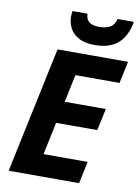

<svg xmlns="http://www.w3.org/2000/svg" viewBox="-100 -1005 777 1071"><g transform="rotate(10 288.0 -469.5)"><path d="M25.9 0 176.8 -713.9H576.2L549.8 -589.8H299.8L267.1 -433.1H500L473.1 -309.1H240.2L201.2 -125H451.2L424.8 0ZM377 -773.9Q318.8 -773.9 284.2 -793.5Q249.5 -813 234.4 -843.5Q219.2 -874 219.2 -906.7Q219.2 -925.8 222.2 -939H307.1Q307.1 -877.9 382.3 -877.9Q420.4 -877.9 444.8 -891.4Q469.2 -904.8 477.1 -939H569.3Q556.6 -860.4 510 -817.1Q463.4 -773.9 377 -773.9Z"/></g></svg>

Font: Open Sans
Style: Bold Italic
Weight: 700
Italic angle: -12°
Designer: Monotype Design Team
Foundry: Monotype Imaging Inc.
Version: Version 3.003; ttfautohint (v1.8.4)